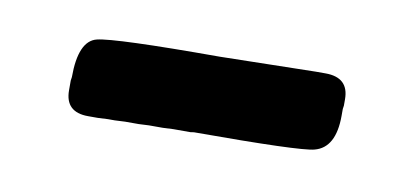

<svg xmlns="http://www.w3.org/2000/svg" viewBox="-28 -351 410 190"><g transform="rotate(10 177.5 -256.5)"><path d="M312 -276.4V-270L311.5 -266.6Q311.5 -263.2 311.5 -259.8Q311.5 -227.5 291 -222.2Q276.9 -218.3 170.4 -218.3L167 -217.8H149.9L139.2 -217.3H125.5L115.2 -216.8H101.6L91.3 -216.3H84.5L74.2 -215.8H64.5Q41.5 -215.8 41.5 -237.8V-247.6L42 -251Q42 -287.6 59.8 -292Q77.6 -296.4 182.6 -296.4L278.8 -298.3H288.6Q312 -298.3 312 -276.4Z"/></g></svg>

Font: Averia Serif
Style: Regular
Weight: 500
Version: Version 1.0